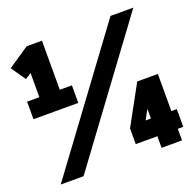

<svg xmlns="http://www.w3.org/2000/svg" viewBox="-135 -920 1070 1059"><g transform="rotate(-20 400.0 -390.5)"><path d="M179 0H45L621 -780H755ZM757 0H637V-68H510V-160L636 -390H757V-172H789V-68H757ZM290 -390H27V-493H99V-635L64 -612L5 -697L129 -781H219V-493H290ZM637 -229 606 -172H637Z"/></g></svg>

Font: Cooper Hewitt
Style: Bold
Weight: 711
Designer: Village Type and Design LLC
Foundry: Cooper Hewitt Smithsonian Design Museum
Version: 1.000